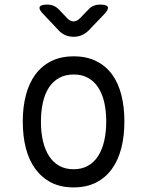

<svg xmlns="http://www.w3.org/2000/svg" viewBox="-20 -805 640 835"><path d="M300 10Q244 10 203 -11Q162 -32 134 -70Q106 -108 92.5 -160.5Q79 -213 79 -276Q79 -339 92.5 -391Q106 -443 133.5 -480.5Q161 -518 202.5 -539Q244 -560 301 -560Q357 -560 399 -539Q441 -518 468 -480.5Q495 -443 508 -391Q521 -339 521 -277Q521 -213 507.5 -160.5Q494 -108 466.5 -70Q439 -32 397.5 -11Q356 10 300 10ZM300 -69Q336 -69 362.5 -84Q389 -99 406.5 -126Q424 -153 433 -191.5Q442 -230 442 -277Q442 -322 433.5 -359.5Q425 -397 407.5 -424Q390 -451 363.5 -466Q337 -481 301 -481Q264 -481 237 -466Q210 -451 192.5 -424Q175 -397 166.5 -359Q158 -321 158 -275Q158 -229 167 -191Q176 -153 193.5 -126Q211 -99 237.5 -84Q264 -69 300 -69ZM185 -785Q200 -785 212.5 -780Q225 -775 235 -765L273 -725Q286 -712 300 -712Q314 -712 327 -725L365 -764Q375 -775 387.5 -780Q400 -785 415 -785Q445 -785 449 -774.5Q453 -764 433 -743L366 -673Q352 -659 335.5 -652Q319 -645 300 -645Q281 -645 264.5 -652Q248 -659 235 -673L168 -744Q148 -764 152.5 -774.5Q157 -785 185 -785Z"/></svg>

Font: Maple Mono NL Light
Style: Regular
Weight: 300
Monospace: yes
Designer: subframe7536
Version: Version 7.000